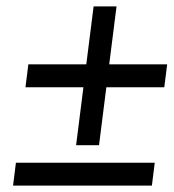

<svg xmlns="http://www.w3.org/2000/svg" viewBox="-20 -528 545 603"><path d="M466 -17H30L21 55H457ZM505 -326H323L346 -508H274L251 -326H69L60 -254H242L219 -72H291L314 -254H496Z"/></svg>

Font: Charger
Style: It
Weight: 400
Designer: Jasper
Foundry: Cannot Into Space Fonts
Version: Version 0.98